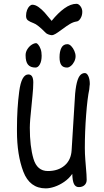

<svg xmlns="http://www.w3.org/2000/svg" viewBox="-20 -990 553 1022"><path d="M399.4 5.9Q382.3 5.9 374 -10.3Q365.7 -26.4 364.7 -64.5Q347.2 -39.6 322 -22.2Q296.9 -4.9 270.8 3.9Q244.6 12.7 223.6 12.7Q138.2 12.7 104.2 -76.4Q70.3 -165.5 70.3 -292V-307.1Q70.3 -413.1 82.3 -503.4Q94.2 -593.8 130.9 -593.8Q157.2 -593.8 157.2 -550.8Q157.2 -522.5 152.8 -479.2Q148.4 -436 147.9 -428.7Q138.7 -344.2 138.7 -310.1Q138.7 -210.9 158 -145.3Q177.2 -79.6 234.9 -79.6Q289.6 -79.6 324 -109.1Q358.4 -138.7 361.3 -190.9L376.5 -436.5Q378.9 -497.6 385.5 -533.4Q392.1 -569.3 403.3 -585.2Q414.6 -601.1 431.6 -601.1Q442.9 -601.1 450.4 -584.5Q458 -567.9 458 -542.5Q458 -539.6 457.5 -537.6Q457 -535.6 457 -534.2L455.1 -513.7Q445.3 -468.3 438.5 -378.7Q431.6 -289.1 431.6 -201.7Q431.6 -171.9 434.1 -140.4Q436.5 -108.9 437 -104Q441.4 -56.6 441.4 -32.7Q441.4 -15.1 429.9 -4.6Q418.5 5.9 399.4 5.9ZM387.2 -969.7Q398.4 -969.7 408.2 -956.8Q418 -943.8 418 -927.2Q418 -907.2 408.4 -891.8Q398.9 -876.5 387.2 -875.5Q370.1 -873 352.5 -862.5Q335 -852.1 310.1 -833.5Q289.1 -817.9 276.6 -810.3Q264.2 -802.7 254.9 -802.7Q237.3 -804.7 225.1 -813.5Q179.7 -859.9 158.7 -866.7Q138.7 -874 128.7 -881.6Q118.7 -889.2 118.7 -905.3Q118.7 -922.9 124 -936.5Q129.4 -950.2 137.2 -957.5Q145 -964.8 152.3 -964.8Q168 -964.8 185.3 -952.4Q202.6 -939.9 217.5 -923.3Q232.4 -906.7 254.9 -878.9Q288.6 -920.9 322.5 -945.3Q356.4 -969.7 387.2 -969.7ZM116.2 -696.3Q116.2 -712.9 125.5 -727.8Q134.8 -742.7 148.2 -751.5Q161.6 -760.3 172.9 -760.3Q176.8 -760.3 183.8 -752Q190.9 -743.7 196.3 -728.8Q201.7 -713.9 201.7 -693.8Q201.7 -664.6 192.1 -647.5Q182.6 -630.4 168.9 -630.4Q142.1 -630.4 129.2 -645.8Q116.2 -661.1 116.2 -696.3ZM336.9 -630.4Q315.9 -630.4 306.4 -643.8Q296.9 -657.2 296.9 -685.5Q296.9 -716.3 306.9 -735.6Q316.9 -754.9 338.9 -754.9Q349.1 -754.9 359.1 -744.6Q369.1 -734.4 375.7 -719.2Q382.3 -704.1 382.3 -690.4Q382.3 -676.3 375.2 -662.1Q368.2 -647.9 357.4 -639.2Q346.7 -630.4 336.9 -630.4Z"/></svg>

Font: Dekko
Style: Regular
Weight: 400
Designer: Multiple
Foundry: Sorkin Type
Version: Version 2.001